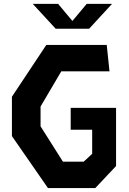

<svg xmlns="http://www.w3.org/2000/svg" viewBox="-20 -959 660 979"><path d="M40.8 -265V-465.8L216.2 -730H524.2L538.3 -595.4H292.6L186.8 -415.8V-315L300.9 -134.6H406.7L450 -174.7V-337.4L484.8 -297.4H340.5V-409H571.8V-112.4L465.8 0H224.6ZM263.9 -812.5H434.4L551.4 -939.4H422.2L349.2 -852.1L276.2 -939.4H146.9Z"/></svg>

Font: Monaspace Krypton Var
Style: Regular
Weight: 400
Designer: Riley Cran and the Lettermatic Team
Version: Version 1.101 (Monaspace Krypton Var)